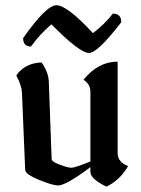

<svg xmlns="http://www.w3.org/2000/svg" viewBox="-20 -694 534 726"><path d="M321.8 -83.5V-347.7Q321.8 -375 295.9 -392.6Q351.1 -460.9 424.8 -460.9V-114.7Q424.8 -81.1 464.4 -65.9Q431.6 -10.7 382.3 11.7Q321.8 -17.6 321.8 -44.4V-62Q229.5 7.3 199.7 7.3Q179.7 7.3 127.9 -13.7Q76.2 -34.7 75.2 -51.8L63 -343.8Q62 -370.1 41.5 -408.7Q73.2 -455.1 137.2 -458Q163.1 -421.4 164.6 -384.8L175.3 -91.8Q175.8 -82.5 206.8 -71Q237.8 -59.6 250.5 -59.6Q262.7 -59.6 321.8 -83.5ZM316.4 -493.7Q281.2 -493.7 174.3 -602.1Q129.9 -564 97.2 -518.1Q67.4 -518.1 67.4 -549.8Q154.8 -674.3 193.4 -674.3Q233.4 -674.3 331.5 -568.8Q375 -601.6 406.7 -642.6Q438.5 -642.6 438.5 -609.9Q349.1 -493.7 316.4 -493.7Z"/></svg>

Font: Balgruf
Style: Regular
Weight: 500
Designer: Paul James MIller
Foundry: High-Logic / Made with FontCreator
Version: Version 1.201;March 28, 2021;FontCreator 13.0.0.2683 64-bit